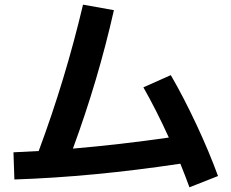

<svg xmlns="http://www.w3.org/2000/svg" viewBox="-20 -757 978 814"><path d="M144 -116.7Q256.8 -419.4 332 -737.3L462.9 -713.9Q396.5 -418.9 289.1 -127Q488.3 -144 695.8 -173.8Q643.1 -289.6 587.9 -386.7L704.1 -438.5Q757.8 -346.2 812.3 -230Q866.7 -113.8 904.3 -10.7L783.2 37.1Q768.6 -3.4 744.6 -63Q369.6 -6.8 41 3.9L37.1 -111.3Z"/></svg>

Font: Pretendard
Style: Bold
Weight: 700
Designer: Base glyphs from Inter by Rasmus Andersson; Hangeul glyphs from Noto Sans CJK(Source Han Sans) by Jang Soo-young and Kan
Foundry: Kil Hyung-jin
Version: Version 1.309